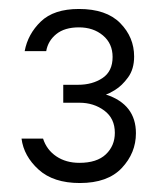

<svg xmlns="http://www.w3.org/2000/svg" viewBox="-20 -780 351 428"><path d="M28 -471H76Q84 -446 105.5 -431.5Q127 -417 157 -417Q196 -417 216 -436Q236 -455 236 -484Q236 -516 212.5 -533.5Q189 -551 157 -551H121V-591H154Q186 -591 208.5 -606Q231 -621 231 -653Q231 -683 209.5 -701Q188 -719 156 -719Q124 -719 105.5 -704Q87 -689 83 -666H35Q42 -704 71 -732Q100 -760 156 -760Q217 -760 248 -728.5Q279 -697 279 -654Q279 -626 265.5 -607.5Q252 -589 236.5 -579.5Q221 -570 217 -570V-569Q283 -547 283 -483Q283 -439 251.5 -405.5Q220 -372 158 -372Q99 -372 66 -402Q33 -432 28 -471Z"/></svg>

Font: Lopes Sans Light
Style: Regular
Weight: 300
Designer: Gabriel Lam, Diego Maldonado
Foundry: TypeRant, Foresti Design
Version: Version 4.000